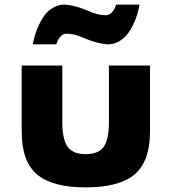

<svg xmlns="http://www.w3.org/2000/svg" viewBox="-20 -797 743 832"><path d="M344 -632Q304 -651 268 -651Q254 -651 243 -639.5Q232 -628 228 -616L224 -605H122Q123 -609 124 -615Q125 -621 130 -639Q135 -657 141.5 -673Q148 -689 159 -709Q170 -729 183.5 -743Q197 -757 216.5 -767Q236 -777 258 -777Q276 -777 302 -770.5Q328 -764 345 -757L362 -750Q403 -731 438 -731Q453 -731 464 -742.5Q475 -754 479 -766L484 -777H584Q584 -773 583 -767Q582 -761 577 -743Q572 -725 565.5 -709Q559 -693 548 -673Q537 -653 523.5 -639Q510 -625 490.5 -615Q471 -605 448 -605Q431 -605 405 -611.5Q379 -618 362 -625ZM74 -513V-226Q74 -98 140 -41.5Q206 15 351.5 15Q497 15 563.5 -41.5Q630 -98 630 -226V-513H452V-269Q452 -193 429.5 -161Q407 -129 351.5 -129Q296 -129 273 -161Q250 -193 250 -269V-513Z"/></svg>

Font: Hussar
Style: BoldWeb
Weight: 700
Foundry: Cannot Into Space Fonts
Version: Version 2.00